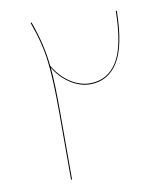

<svg xmlns="http://www.w3.org/2000/svg" viewBox="-75 -699 632 759"><g transform="rotate(-10 241.0 -319.5)"><path d="M443 -626Q441 -483 401 -420.5Q361 -358 290 -358Q249 -358 210 -383.5Q171 -409 147 -450Q153 -385 153 -271V0H149V-271Q149 -398 140 -474.5Q131 -551 99 -638L103 -639Q137 -547 146 -458Q170 -415 209 -388.5Q248 -362 290 -362Q360 -362 398.5 -423Q437 -484 439 -626Z"/></g></svg>

Font: FiraGO Four
Style: Regular
Weight: 100
Designer: bBox Type
Foundry: bBox Type GmbH
Version: Version 1.001